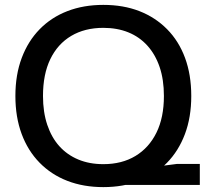

<svg xmlns="http://www.w3.org/2000/svg" viewBox="-20 -757 873 786"><path d="M402 -47 705 -86H798V0H403ZM403 9Q322 9 256 -16.5Q190 -42 142 -91Q94 -140 68.5 -209Q43 -278 43 -364Q43 -451 69 -520Q95 -589 142.5 -637.5Q190 -686 256 -711.5Q322 -737 403 -737Q485 -737 550.5 -711.5Q616 -686 664 -637.5Q712 -589 737.5 -520Q763 -451 763 -364Q763 -277 737 -208Q711 -139 663.5 -90.5Q616 -42 550 -16.5Q484 9 403 9ZM403 -85Q479 -85 534.5 -118.5Q590 -152 620.5 -214Q651 -276 651 -364Q651 -431 633.5 -482.5Q616 -534 583.5 -570Q551 -606 505.5 -624.5Q460 -643 403 -643Q327 -643 271.5 -610Q216 -577 186 -515Q156 -453 156 -364Q156 -298 173.5 -246Q191 -194 223 -158.5Q255 -123 300.5 -104Q346 -85 403 -85Z"/></svg>

Font: Mona Sans ExtraLight Medium
Style: Regular
Weight: 500
Version: Version 2.000